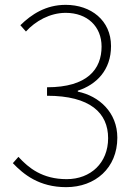

<svg xmlns="http://www.w3.org/2000/svg" viewBox="-20 -759 561 792"><path d="M253 13C373 13 464 -66 464 -191C464 -295 389 -363 301 -381V-385C378 -410 438 -470 438 -569C438 -675 355 -739 251 -739C169 -739 110 -700 64 -655L87 -629C126 -672 186 -706 251 -706C341 -706 399 -649 399 -567C399 -474 341 -399 174 -399V-364C352 -364 426 -293 426 -189C426 -87 354 -20 255 -20C155 -20 98 -66 56 -112L33 -86C77 -40 141 13 253 13Z"/></svg>

Font: Harano Aji Gothic K1 ExtraLight
Style: Regular
Weight: 250
Foundry: Masamichi Hosoda
Version: HaranoAjiGothicK1-ExtraLight version 20230610;ttx 4.39.4